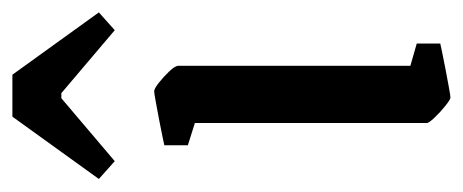

<svg xmlns="http://www.w3.org/2000/svg" viewBox="-252 -486 729 302"><g transform="rotate(-90 112.0 -335.5)"><path d="M109 9Q106 9 96 1Q86 -7 77.5 -16Q69 -25 69 -28V-393L34 -404V-441Q34 -441 45.5 -443.5Q57 -446 73 -449Q89 -452 102.5 -454.5Q116 -457 119 -457Q123 -457 132.5 -449.5Q142 -442 150.5 -433Q159 -424 159 -419V-54L194 -44V-7Q194 -7 182.5 -4.5Q171 -2 155 1Q139 4 125.5 6.5Q112 9 109 9ZM9 -519 -19 -544 79 -680H145L243 -544L215 -519L116 -603H108Z"/></g></svg>

Font: Grenze Gotisch
Style: Regular
Weight: 400
Designer: Renata Polastri
Foundry: Omnibus-Type
Version: Version 1.001